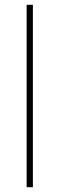

<svg xmlns="http://www.w3.org/2000/svg" viewBox="-20 -780 247 800"><path d="M117 0V-760H91V0Z"/></svg>

Font: Noto Sans Gujarati UI Thin
Style: Regular
Weight: 100
Designer: Jelle Bosma - Monotype Design Team, Universal Thirst
Foundry: Monotype Imaging Inc.
Version: Version 2.106